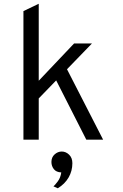

<svg xmlns="http://www.w3.org/2000/svg" viewBox="-20 -742 656 1020"><path d="M104.5 0V-683L185.8 -722V0ZM180.8 -214V-307.8L373.5 -511H468.5ZM438.5 0 272 -327.5 329.8 -386.2 527.8 0ZM287 258.2 264 248Q271.9 241.6 286.8 221.8Q301.8 201.9 305.5 174Q278.9 172.9 266.1 156.6Q253.2 140.2 253.2 118.5Q253.2 93.4 270.2 78.2Q287.2 63 308 63Q329.8 63 347.1 79.7Q364.5 96.4 364.5 125.2Q364.5 166.1 344.5 200.8Q324.5 235.4 287 258.2Z"/></svg>

Font: Overpass Mono Light
Style: Regular
Weight: 300
Monospace: yes
Designer: Delve Withrington, Dave Bailey
Foundry: Delve Fonts LLC
Version: Version 4.000